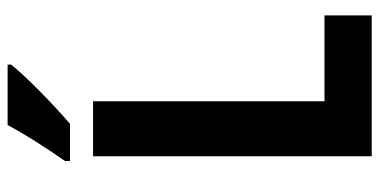

<svg xmlns="http://www.w3.org/2000/svg" viewBox="-260 -712 973 492"><g transform="rotate(-90 226.0 -466.5)"><path d="M306 -924V-933H151C128 -889 93 -835 59 -786V-773H154C202 -814 276 -886 306 -924ZM71 0H432V-121H212V-714H71Z"/></g></svg>

Font: Noto Sans Hebrew Condensed
Style: Bold
Weight: 700
Width: 3
Designer: Monotype Design Team
Foundry: Monotype Imaging Inc.
Version: Version 2.004